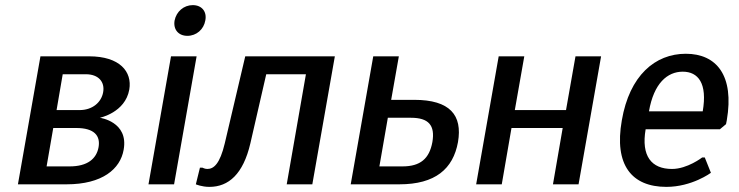

<svg xmlns="http://www.w3.org/2000/svg" viewBox="-20 -720 2885 750"><path d="M370 -260C370 -260 469 -280 485 -370C497 -440 448 -500 328 -500H138L50 0H240C380 0 450 -60 463 -135C483 -245 370 -260 370 -260ZM315 -430C365 -430 390 -400 383 -360C376 -320 341 -290 291 -290H201L225 -430ZM278 -220C348 -220 373 -190 365 -145C357 -100 322 -70 252 -70H162L188 -220Z M648 -500 560 0H660L748 -500ZM782 -640C789 -675 768 -700 733 -700C698 -700 669 -675 662 -640C656 -605 677 -580 712 -580C747 -580 776 -605 782 -640Z M790 -60C780 -60 771 -65 771 -65H761L745 0C745 0 768 10 798 10C873 10 930 -40 958 -160L1020 -430H1175L1100 0H1200L1288 -500H938L858 -160C839 -80 815 -60 790 -60Z M1508 -330 1538 -500H1438L1350 0H1540C1680 0 1750 -60 1769 -165C1787 -270 1738 -330 1598 -330ZM1585 -260C1655 -260 1680 -230 1669 -165C1657 -100 1622 -70 1552 -70H1462L1495 -260Z M2328 -500H2228L2191 -290H1991L2028 -500H1928L1840 0H1940L1978 -220H2178L2140 0H2240Z M2659 -510C2539 -510 2439 -425 2409 -250C2378 -75 2448 10 2583 10C2683 10 2757 -45 2757 -45L2733 -105H2723C2723 -105 2665 -60 2605 -60C2525 -60 2484 -110 2502 -215H2792L2816 -235L2819 -250C2849 -425 2779 -510 2659 -510ZM2647 -440C2707 -440 2744 -395 2725 -285H2515C2534 -395 2587 -440 2647 -440Z"/></svg>

Font: Scada
Style: Italic
Weight: 400
Designer: Jovanny Lemonad
Foundry: Jovanny Lemonad
Version: Version 3.005